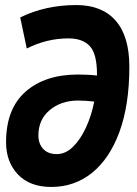

<svg xmlns="http://www.w3.org/2000/svg" viewBox="-20 -730 541 760"><path d="M183 10Q98 10 51 -39.5Q4 -89 4 -167Q4 -299 81 -367Q158 -435 289 -435Q307 -435 327 -434Q347 -433 364 -431V-434Q364 -517 335.5 -547.5Q307 -578 251 -578Q165 -578 86 -538L60 -661Q160 -710 282 -710Q384 -710 438 -648Q492 -586 492 -466Q492 -315 453 -208.5Q414 -102 344.5 -46Q275 10 183 10ZM132 -194Q132 -161 151 -140.5Q170 -120 205 -120Q239 -120 268.5 -148.5Q298 -177 320 -224.5Q342 -272 353 -328Q319 -332 286 -332Q220 -331 176 -293.5Q132 -256 132 -194Z"/></svg>

Font: Georama SemiCondensed
Style: Bold Italic
Weight: 700
Width: 4
Italic angle: -9°
Designer: Jean-Baptiste Levee
Foundry: Production Type
Version: Version 1.000